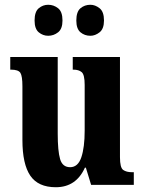

<svg xmlns="http://www.w3.org/2000/svg" viewBox="-20 -775 604 805"><path d="M214 10Q299 10 336 -72H340L362 0H541V-53H533Q510 -53 496.5 -62.5Q483 -72 483 -116V-536H285V-483H288Q310 -483 322.5 -472.5Q335 -462 335 -419V-227Q335 -157 321 -115.5Q307 -74 274 -74Q242 -74 232 -108Q222 -142 222 -215V-536H23V-483H26Q57 -483 65.5 -469.5Q74 -456 74 -413V-188Q74 -87 107 -38.5Q140 10 214 10ZM359 -625Q379 -625 397.5 -639.5Q416 -654 416 -689Q416 -726 397.5 -740.5Q379 -755 359 -755Q335 -755 317.5 -740.5Q300 -726 300 -689Q300 -654 317.5 -639.5Q335 -625 359 -625ZM182 -625Q205 -625 223.5 -639.5Q242 -654 242 -689Q242 -726 223.5 -740.5Q205 -755 182 -755Q160 -755 142.5 -740.5Q125 -726 125 -689Q125 -654 142.5 -639.5Q160 -625 182 -625Z"/></svg>

Font: Noto Serif ExtraCondensed Extra
Style: Regular
Weight: 800
Width: 3
Designer: Monotype Design Team
Foundry: Monotype Imaging Inc.
Version: Version 1.002